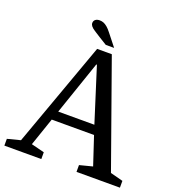

<svg xmlns="http://www.w3.org/2000/svg" viewBox="-164 -1019 1045 1143"><g transform="rotate(20 359.0 -447.5)"><path d="M532 -64 473 -242H205L144 -64L227 -43V0H-7V-43L75 -64L315 -730H408L645 -64L725 -43V0H450V-43ZM342 -641 225 -300H454L346 -641ZM347 -847 408 -770H355L308 -799Q283 -815 266.5 -825.5Q250 -836 242.5 -845.5Q235 -855 235 -865Q235 -879 245 -887Q255 -895 272 -895Q285 -895 296.5 -890.5Q308 -886 320.5 -875.5Q333 -865 347 -847Z"/></g></svg>

Font: Domine
Style: Regular
Weight: 400
Designer: Pablo Impallari, Rodrigo Fuenzalida, Brenda Gallo
Foundry: Pablo Impallari, Rodrigo Fuenzalida, Brenda Gallo
Version: Version 2.000;September 19, 2022;FontCreator 14.0.0.2877 64-